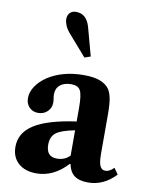

<svg xmlns="http://www.w3.org/2000/svg" viewBox="-93 -917 772 996"><g transform="rotate(10 292.5 -419.5)"><path d="M168 10.5Q107.5 10.5 72.5 -21Q37.5 -52.5 37.5 -107Q37.5 -181 107.8 -225.5Q178 -270 327.5 -291V-363.5Q327.5 -430.5 315.2 -453.5Q303 -476.5 267 -476.5Q230 -476.5 208.5 -458.8Q187 -441 187 -410Q187 -399 189 -387.8Q191 -376.5 191 -366Q191 -337.5 171.2 -318.8Q151.5 -300 122.5 -300Q93.5 -300 75.5 -318.8Q57.5 -337.5 57.5 -367.5Q57.5 -398.5 78 -429.5Q98.5 -460.5 135.5 -485Q213.5 -534.5 323 -534.5Q376.5 -534.5 409.2 -521.8Q442 -509 458.5 -485Q470 -466.5 475.5 -437Q481 -407.5 481 -352.5V-148.5Q481 -104.5 489.5 -84.8Q498 -65 518 -65Q540.5 -65 562.5 -88.5L585 -56.5Q521.5 10.5 440.5 10.5Q392 10.5 367 -9Q342 -28.5 334.5 -68H330.5Q258 10.5 168 10.5ZM259 -83.5Q301.5 -83.5 327.5 -111.5V-244.5Q255.5 -230.5 229.2 -209.8Q203 -189 203 -147.5Q203 -83.5 259 -83.5ZM309.5 -624.5 214 -734Q197 -753.5 189.5 -772Q182 -790.5 182 -805.5Q182 -825.5 194 -838Q206 -850.5 226 -850.5Q282 -850.5 300.5 -784.5L341 -635.5Z"/></g></svg>

Font: Libre Caslon Text
Style: Bold
Weight: 700
Designer: Pablo Impallari, Rodrigo Fuenzalida, Katja Schimmel
Foundry: Pablo Impallari, Rodrigo Fuenzalida
Version: Version 2.000